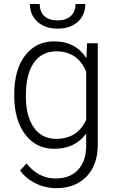

<svg xmlns="http://www.w3.org/2000/svg" viewBox="-20 -749 595 979"><path d="M52.7 -269Q52.7 -393.1 107.7 -465.6Q162.6 -538.1 256.8 -538.1Q364.7 -538.1 420.9 -452.1L423.8 -528.3H478.5V-10.7Q478.5 91.3 421.4 150.9Q364.3 210.4 266.6 210.4Q211.4 210.4 161.4 185.8Q111.3 161.1 82.5 120.1L115.2 85Q177.2 161.1 262.7 161.1Q335.9 161.1 377 117.9Q418 74.7 419.4 -2V-68.4Q363.3 9.8 255.9 9.8Q164.1 9.8 108.4 -63.5Q52.7 -136.7 52.7 -261.2ZM111.8 -258.8Q111.8 -157.7 152.3 -99.4Q192.9 -41 266.6 -41Q374.5 -41 419.4 -137.7V-383.3Q398.9 -434.1 360.4 -460.7Q321.8 -487.3 267.6 -487.3Q193.8 -487.3 152.8 -429.4Q111.8 -371.6 111.8 -258.8ZM415 -728.5Q415 -672.4 376.7 -637.7Q338.4 -603 273.9 -603Q210.4 -603 171.6 -637.5Q132.8 -671.9 132.8 -728.5H182.6Q182.6 -688 206.8 -666.5Q231 -645 273.9 -645Q316.9 -645 341.1 -667.5Q365.2 -689.9 365.2 -728.5Z"/></svg>

Font: SteelSelectRoboto
Style: Regular
Weight: 300
Designer: Google
Version: Version 2.137; 2017